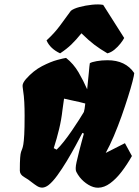

<svg xmlns="http://www.w3.org/2000/svg" viewBox="-20 -854 638 884"><path d="M432.1 10.3Q410.2 10.7 387 -3.2Q363.8 -17.1 346.7 -38.6Q337.4 -50.8 331.3 -63Q325.2 -75.2 332.5 -107.9Q339.4 -137.2 344.5 -157.7Q349.6 -178.2 354.7 -196.8Q359.9 -215.3 366.2 -238.8L359.4 -242.2Q346.2 -216.8 327.4 -182.1Q308.6 -147.5 287.1 -111.8Q265.6 -76.2 244.1 -46.6Q222.7 -17.1 203.6 -2Q189.5 8.8 175.8 9.8Q162.6 10.3 150.4 2.4Q138.2 -5.4 126.5 -14.6Q111.3 -27.3 91.3 -38.8Q71.3 -50.3 71.3 -68.4Q71.3 -108.4 72.8 -127.4Q74.2 -146.5 76.9 -154.5Q79.6 -162.6 82.3 -168.9Q85 -175.3 87.4 -189.2Q89.8 -203.1 91.6 -233.6Q93.3 -264.2 93.3 -321.3Q93.3 -355 91.8 -384Q90.3 -413.1 86.4 -437Q84.5 -449.2 84.2 -454.3Q84 -459.5 84 -460Q84 -471.7 99.6 -490.2Q133.8 -528.8 173.3 -549.3Q212.9 -569.8 243.9 -578.1Q274.9 -586.4 284.2 -587.4Q318.8 -560.1 341.6 -521Q364.3 -481.9 381.3 -442.9Q386.2 -486.3 388.9 -518.8Q391.6 -551.3 393.6 -563Q401.9 -568.4 425 -572.5Q448.2 -576.7 475.1 -576.7Q558.1 -576.7 598.1 -517.6Q597.7 -508.3 590.1 -478.8Q582.5 -449.2 569.3 -407.5Q556.2 -365.7 539.6 -318.8Q522.9 -272 504.2 -227.8Q485.4 -183.6 466.8 -149.9L555.2 -194.8L587.4 -135.7Q565.4 -96.7 540 -63.5Q514.6 -30.3 487.3 -10.3Q460 9.8 432.1 10.3ZM240.7 -165Q255.4 -178.7 273.9 -202.1Q292.5 -225.6 310.8 -252.4Q329.1 -279.3 344 -302.5Q358.9 -325.7 366.2 -338.4Q369.1 -352.1 369.4 -352.8Q369.6 -353.5 369.9 -356.2Q370.1 -358.9 372.6 -377.4Q345.7 -384.8 321 -389.6Q296.4 -394.5 274.9 -399.9L267.6 -347.7Q262.7 -303.2 252.2 -259.8Q241.7 -216.3 227.5 -171.9ZM256.8 -608.4Q210.9 -629.9 194.3 -668Q230.5 -701.2 255.9 -735.6Q281.2 -770 306.2 -804.2Q318.8 -814.5 346.4 -821.8Q374 -829.1 404.3 -832.3Q434.6 -835.4 455.1 -831.5L551.8 -679.2Q546.4 -668.5 534.4 -653.3Q522.5 -638.2 507.1 -625.5Q491.7 -612.8 474.6 -608.4Q440.4 -628.4 414.3 -648.2Q388.2 -668 355 -700.7Q329.1 -668.9 308.3 -648.9Q287.6 -628.9 256.8 -608.4Z"/></svg>

Font: Fruktur
Style: Italic
Weight: 400
Italic angle: -8°
Designer: Viktoriya Grabowska, Eben Sorkin
Foundry: Viktoriya Grabowska
Version: Version 1.008; ttfautohint (v1.8.4.7-5d5b)